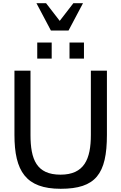

<svg xmlns="http://www.w3.org/2000/svg" viewBox="-20 -1162 756 1196"><path d="M70 -322C70 -96 141 14 358 14C576 14 646 -78 646 -322V-722H546V-322C546 -171 505 -74 357 -74C208 -74 170 -168 170 -322V-722H70ZM212 -797H302V-897H212ZM413 -797H503V-897H413ZM297 -972H407L497 -1142H437L352 -1032L267 -1142H207Z"/></svg>

Font: Perun
Style: Regular
Weight: 400
Foundry: Copyright (c) Stefan Peev, Context Ltd, 2016
Version: Version 1.089